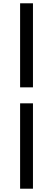

<svg xmlns="http://www.w3.org/2000/svg" viewBox="-20 -864 321 1165"><path d="M102 -334H180V-844H102ZM102 281H180V-237H102Z"/></svg>

Font: Noto Sans JP Medium
Style: Regular
Weight: 500
Designer: Ryoko NISHIZUKA 西塚涼子 (kana, bopomofo & ideographs); Paul D. Hunt (Latin, Greek & Cyrillic); Sandoll Communications 산돌커뮤니
Foundry: Adobe
Version: Version 2.004;hotconv 1.0.118;makeotfexe 2.5.65603